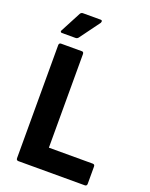

<svg xmlns="http://www.w3.org/2000/svg" viewBox="-156 -925 784 1006"><g transform="rotate(20 236.5 -422.0)"><path d="M75 0Q63 0 63 -13V-642Q63 -655 75 -655H191Q201 -655 201 -642V-121H445Q457 -121 457 -109V-13Q457 0 445 0ZM59 -709Q54 -709 52 -713Q50 -717 53 -721L113 -835Q118 -844 128 -844H227Q233 -844 234.5 -840Q236 -836 233 -829L151 -717Q145 -709 135 -709Z"/></g></svg>

Font: Sofia Sans Semi Condensed ExtraBold
Style: Regular
Weight: 800
Designer: Botio Nikoltchev, Ani Petrova
Foundry: lettersoup
Version: Version 4.100